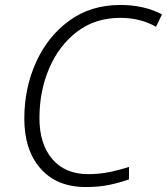

<svg xmlns="http://www.w3.org/2000/svg" viewBox="-20 -744 673 774"><path d="M326 10Q380 10 422 1Q464 -8 500 -21V-71Q463 -59 422 -50.5Q381 -42 335 -42Q243 -42 191 -102.5Q139 -163 139 -268Q139 -377 178.5 -469Q218 -561 291 -616.5Q364 -672 465 -672Q546 -672 609 -636L633 -686Q561 -724 465 -724Q346 -724 259 -660.5Q172 -597 125 -492.5Q78 -388 78 -266Q78 -139 143.5 -64.5Q209 10 326 10Z"/></svg>

Font: Noto Sans UI Light
Style: Italic
Weight: 300
Italic angle: -12°
Designer: Monotype Design Team
Foundry: Monotype Imaging Inc.
Version: Version 1.901